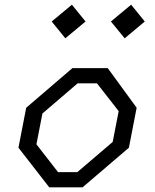

<svg xmlns="http://www.w3.org/2000/svg" viewBox="-20 -797 660 817"><path d="M189.5 0H331.5L528.5 -168.5L561.5 -338.5L438.5 -507H288L91.5 -338.5L58.5 -168.5ZM135 -183 160.5 -314 310.5 -442.5H392.5L485 -324L459.5 -193L309 -64.5H227ZM200 -705.5 258 -634 344 -705.5 286 -777ZM452 -705.5 510.5 -634 596 -705.5 538 -777Z"/></svg>

Font: Monaspace Krypton Light
Style: Italic
Weight: 300
Italic angle: -11°
Designer: Riley Cran & the Lettermatic Team
Foundry: Lettermatic
Version: Version 1.101 (Monaspace Krypton)